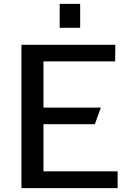

<svg xmlns="http://www.w3.org/2000/svg" viewBox="-20 -974 674 994"><path d="M91 -742V0H589V-87H205V-331H471L502 -417H205V-656H576L577 -742ZM395 -954H289V-830H395Z"/></svg>

Font: Bisquit Text
Style: Regular
Weight: 400
Version: Version 1.004;Glyphs 3.2.3 (3260)